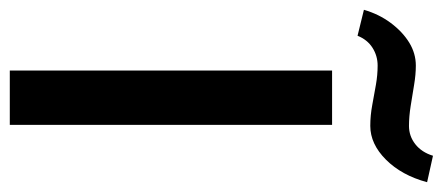

<svg xmlns="http://www.w3.org/2000/svg" viewBox="-294 -628 904 392"><g transform="rotate(90 158.0 -432.0)"><path d="M106 0V-658H217V0ZM35 -710 -18 -723Q-9 -754 9 -778Q27 -802 49 -815.5Q71 -829 96 -829Q114 -829 135 -825.5Q156 -822 178 -818.5Q200 -815 219 -815Q240 -815 256.5 -828Q273 -841 280 -864L334 -852Q320 -800 288 -768Q256 -736 219 -736Q198 -736 176.5 -740Q155 -744 135 -747.5Q115 -751 96 -751Q76 -751 59.5 -740.5Q43 -730 35 -710Z"/></g></svg>

Font: Ysabeau SemiBold
Style: Regular
Weight: 600
Designer: Christian Thalmann (Catharsis Fonts)
Version: Version 2.000;gftools[0.9.27.dev2+g8671c4b]